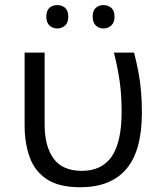

<svg xmlns="http://www.w3.org/2000/svg" viewBox="-20 -748 650 777"><path d="M304.7 9.8Q218.3 9.8 169.2 -22.9Q120.1 -55.7 99.9 -112.5Q79.6 -169.4 79.6 -241.7V-535.2H160.6V-244.6Q160.6 -156.2 196.8 -106.4Q232.9 -56.6 311 -56.6Q392.6 -56.6 432.4 -115Q472.2 -173.3 472.2 -295.4Q472.2 -364.3 464.1 -419.9Q456.1 -475.6 440.9 -535.2H522.5Q532.7 -495.6 539.8 -458.5Q546.9 -421.4 550.5 -381.1Q554.2 -340.8 554.2 -292Q554.2 -137.7 491.2 -64Q428.2 9.8 304.7 9.8ZM167.5 -680.7Q167.5 -705.1 180.2 -716.3Q192.9 -727.5 211.4 -727.5Q230.5 -727.5 243.4 -716.3Q256.3 -705.1 256.3 -680.7Q256.3 -656.7 243.4 -644.8Q230.5 -632.8 211.4 -632.8Q192.9 -632.8 180.2 -644.8Q167.5 -656.7 167.5 -680.7ZM355 -680.7Q355 -705.1 367.7 -716.3Q380.4 -727.5 398.4 -727.5Q417 -727.5 430.2 -716.3Q443.4 -705.1 443.4 -680.7Q443.4 -656.7 430.2 -644.8Q417 -632.8 398.4 -632.8Q380.4 -632.8 367.7 -644.8Q355 -656.7 355 -680.7Z"/></svg>

Font: Wonky
Style: Regular
Weight: 400
Designer: Monotype Design Team
Foundry: Monotype Imaging Inc.
Version: Version 3.000